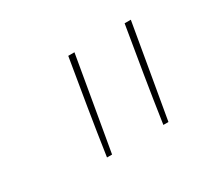

<svg xmlns="http://www.w3.org/2000/svg" viewBox="-76 -902 653 590"><g transform="rotate(-30 250.0 -607.0)"><path d="M158 -442Q170 -524 183.5 -606.5Q197 -689 211 -772H233Q219 -689 204.5 -606.5Q190 -524 176 -442ZM358 -442Q370 -524 383.5 -606.5Q397 -689 411 -772H433Q419 -689 404.5 -606.5Q390 -524 376 -442Z"/></g></svg>

Font: Iosevka Thin
Style: Italic
Weight: 100
Italic angle: -9°
Monospace: yes
Designer: Belleve Invis
Foundry: Belleve Invis
Version: Version 32.5.0; ttfautohint (v1.8.4)